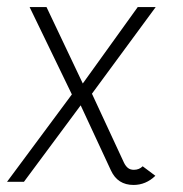

<svg xmlns="http://www.w3.org/2000/svg" viewBox="-42 -517 520 545"><path d="M193 -280 349 -497H400L219 -251L310 -55Q315 -45 321.5 -40Q328 -35 338 -35Q353 -35 363 -45L399 -18Q372 8 337 8Q292 8 273 -33L187 -218L26 -1H-22L162 -249L42 -497H90Z"/></svg>

Font: Bellota Light
Style: Italic
Weight: 300
Italic angle: -7.5°
Designer: Kemie Guaida
Foundry: Kemie Guaida
Version: Version 4.001